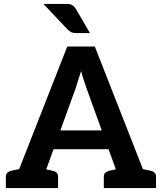

<svg xmlns="http://www.w3.org/2000/svg" viewBox="-20 -962 828 982"><path d="M40 0 324 -724H465L749 0H642Q624 0 612 -9Q600 -18 596 -31L422 -512Q416 -531 408.5 -552Q401 -573 395 -599Q387 -573 380 -552.5Q373 -532 367 -511L193 -31Q189 -19 177 -9.5Q165 0 147 0ZM129 0V-67H221V0ZM218 -199 235 -295H548L565 -199ZM558 0V-67H656V0ZM10 0V-58Q10 -72 18 -79Q26 -86 39 -89L97 -101L109 0ZM178 0 191 -101 248 -89Q262 -86 269.5 -79Q277 -72 277 -58V0ZM511 0V-58Q511 -72 519 -79Q527 -86 540 -89L598 -101L610 0ZM679 0 692 -101 749 -89Q763 -86 770.5 -79Q778 -72 778 -58V0ZM202 -942H321Q341 -942 351 -935Q361 -928 369 -915L440 -793H368Q354 -793 345 -797Q336 -801 326 -811Z"/></svg>

Font: Aleo
Style: Bold
Weight: 700
Designer: Alessio Laiso
Foundry: Alessio Laiso
Version: Version 2.001;gftools[0.9.29]